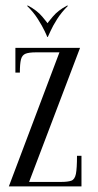

<svg xmlns="http://www.w3.org/2000/svg" viewBox="-20 -666 349 686"><path d="M271.1 0H11.6L192.4 -479H35V-495H266L84 -16H271.1ZM109.2 -495V-479Q83.6 -479 71.3 -474.1Q59 -469.2 55 -453.9Q51 -438.5 51 -406.6H35V-495ZM197.8 0V-16Q222.4 -16 234.8 -20.4Q247.2 -24.9 251.2 -44.6Q255.1 -64.4 255.1 -109.4H271.1V0ZM219.4 -645.9 223.2 -645.5Q199.8 -622.6 184.2 -597.9Q168.6 -573.2 160.7 -555.4Q152.8 -537.6 150.8 -534H148.8L148.1 -580.9Q150.1 -584.5 168.8 -606.8Q187.4 -629 219.4 -645.9ZM80.1 -645.9Q112.1 -629 130.8 -606.8Q149.4 -584.5 151.4 -580.9L150.8 -534H148.8Q147.8 -537.6 139.3 -555.4Q130.9 -573.2 115.3 -597.9Q99.8 -622.6 76.2 -645.5Z"/></svg>

Font: Emberly Black
Style: Regular
Weight: 900
Designer: Rajesh Rajput
Foundry: Rajesh Rajput
Version: Version 1.000